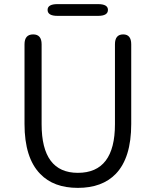

<svg xmlns="http://www.w3.org/2000/svg" viewBox="-20 -899 756 932"><path d="M175 -55Q99 -133 99 -297V-684Q99 -732 141 -732Q182 -732 182 -684V-296Q182 -60 358 -60Q538 -60 538 -296V-684Q538 -732 578 -732Q617 -732 617 -684V-297Q617 -133 542 -55Q476 13 358 13Q240 13 175 -55ZM259 -822Q211 -822 211 -851Q211 -879 259 -879H456Q504 -879 504 -851Q504 -822 456 -822Z"/></svg>

Font: Resource Han Rounded JP Normal
Style: Regular
Weight: 350
Designer: Cyano Hao (round all glyphs); Ryoko NISHIZUKA 西塚涼子 (kana, bopomofo & ideographs); Paul D. Hunt (Latin, Greek & Cyrillic)
Foundry: Cyano Hao
Version: 0.990